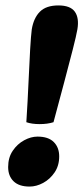

<svg xmlns="http://www.w3.org/2000/svg" viewBox="-20 -675 307 707"><path d="M126 -218Q97 -218 77 -225Q82 -303 85 -372.5Q88 -442 91 -493Q94 -544 97 -567Q104 -609 127 -632Q150 -655 195 -655Q239 -655 255.5 -632Q272 -609 265 -567Q261 -544 248 -493Q235 -442 216.5 -372.5Q198 -303 177 -225Q155 -218 126 -218ZM89 12Q50 12 30 -7.5Q10 -27 10 -60Q10 -95 27 -120Q44 -145 69 -158.5Q94 -172 118 -172Q158 -172 178 -152Q198 -132 198 -99Q198 -65 181 -40Q164 -15 139 -1.5Q114 12 89 12Z"/></svg>

Font: Petrona Black
Style: Italic
Weight: 900
Italic angle: -9°
Designer: Ringo R. Seeber
Foundry: Ringo R. Seeber
Version: Version 2.001; ttfautohint (v1.8.3)